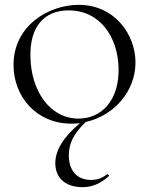

<svg xmlns="http://www.w3.org/2000/svg" viewBox="-20 -500 617 795"><path d="M335 5C453 -21 541 -123 541 -241C541 -359 453 -480 306 -480C183 -480 36 -395 36 -231C36 -101 130 12 275 12C287 12 299 11 311 10C243 67 209 122 209 176C209 235 249 275 322 275C359 275 394 262 430 230C434 227 427 220 423 222C408 233 389 245 358 245C297 245 265 205 265 143C265 93 286 52 335 5ZM106 -265C103 -387 161 -457 264 -457C395 -457 468 -346 471 -218C474 -85 401 -9 305 -9C186 -9 108 -125 106 -265Z"/></svg>

Font: Cormorant SC
Style: Regular
Weight: 400
Designer: Christian Thalmann (Catharsis Fonts)
Version: Version 1.000;PS 001.000;hotconv 1.0.70;makeotf.lib2.5.58329